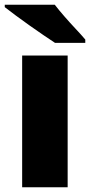

<svg xmlns="http://www.w3.org/2000/svg" viewBox="-26 -786 378 806"><path d="M258 0H67V-553H258ZM204 -766Q221 -744 244.5 -717Q268 -690 292 -664.5Q316 -639 332 -620V-606H205Q185 -619 156.5 -638.5Q128 -658 97.5 -679.5Q67 -701 39.5 -721.5Q12 -742 -6 -756V-766Z"/></svg>

Font: Noto Kufi Arabic Black
Style: Regular
Weight: 900
Designer: Monotype Design Team, David Williams, Khaled Hosny
Foundry: Google LLC
Version: Version 2.109; ttfautohint (v1.8.4.7-5d5b)